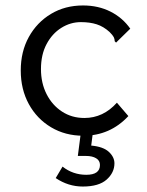

<svg xmlns="http://www.w3.org/2000/svg" viewBox="-20 -486 540 703"><path d="M285 11Q219 11 167 -20Q115 -51 85.5 -105Q56 -159 56 -228Q56 -297 85.5 -350.5Q115 -404 166.5 -435Q218 -466 284 -466Q340 -466 384.5 -443.5Q429 -421 457 -381L412 -337L405 -330L400 -335Q400 -343 396.5 -350Q393 -357 381 -369Q359 -389 334 -397Q309 -405 276 -405Q238 -405 204.5 -384Q171 -363 150.5 -324.5Q130 -286 130 -233Q130 -182 150.5 -141.5Q171 -101 207 -77.5Q243 -54 289 -54Q358 -54 408 -110L450 -61Q383 11 285 11ZM283 197Q230 197 184 166L209 124Q247 154 296 154Q346 154 346 118Q346 102 332 93.5Q318 85 295 85H265L276 0H320L314 47Q358 51 378.5 70Q399 89 399 112Q399 146 370.5 171.5Q342 197 283 197Z"/></svg>

Font: Inconsolata Nerd Font Mono
Style: Regular
Weight: 400
Monospace: yes
Designer: Raph Levien, Cyreal, Brenton Simpson
Foundry: Raph Levien, Cyreal, Google
Version: Version 3.000; ttfautohint (v1.8.3);Nerd Fonts 3.0.2